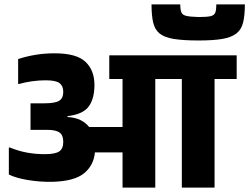

<svg xmlns="http://www.w3.org/2000/svg" viewBox="-20 -857 1127 868"><path d="M65 -477 62 -478V-590Q98 -602 139.5 -609Q181 -616 227 -616Q326 -616 366.5 -577.5Q407 -539 407 -473Q407 -411 381 -375.5Q355 -340 285 -332V-328Q320 -326 344 -314Q368 -302 383 -283H534V-500H474V-607H782V-500H682V-9H534V-168H409Q404 -110 360.5 -74Q317 -38 218 -35Q161 -34 106.5 -43Q52 -52 20 -68V-190H25Q64 -174 102.5 -167Q141 -160 183 -160Q228 -160 247 -172Q266 -184 266 -216Q266 -246 249 -258Q232 -270 193 -270H118V-390H182Q229 -390 247.5 -401.5Q266 -413 266 -442Q266 -468 249.5 -481Q233 -494 186 -494Q156 -494 124 -489.5Q92 -485 65 -477ZM958 -837H1087Q1087 -787 1079 -755Q1071 -723 1048.5 -705.5Q1026 -688 985 -681Q944 -674 878 -674Q808 -674 765.5 -681Q723 -688 701.5 -705.5Q680 -723 672.5 -755Q665 -787 665 -837H795Q795 -813 800 -801Q805 -789 823 -785Q841 -781 878 -780Q916 -780 932.5 -784Q949 -788 953.5 -800.5Q958 -813 958 -837ZM802 -9V-500H702V-607H1050V-500H950V-9Z"/></svg>

Font: Bakbak One
Style: Regular
Weight: 400
Designer: Saumya Kishore and Sanchit Sawaria
Foundry: A Good Feeling
Version: Version 1.003; ttfautohint (v1.8.3)